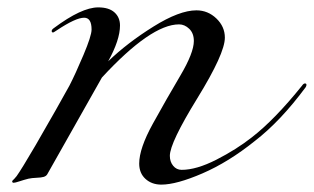

<svg xmlns="http://www.w3.org/2000/svg" viewBox="-20 -480 850 520"><path d="M305 -411Q305 -372 273 -314Q325 -364 395.5 -408Q466 -452 512 -452Q543 -452 566 -430Q589 -408 589 -378Q589 -335 514.5 -214Q440 -93 440 -58Q440 -42 449 -31Q458 -20 472 -20Q512 -20 566 -47.5Q620 -75 662 -108Q724 -156 798 -248Q802 -254 806 -254Q810 -254 810 -250Q810 -248 808 -244Q740 -152 670 -98Q599 -41 528.5 -10.5Q458 20 417 20Q391 20 374 4.5Q357 -11 357 -37Q357 -78 394 -145Q431 -212 468 -274.5Q505 -337 505 -369Q505 -390 492.5 -402Q480 -414 465 -414Q389 -414 256 -270L108 -8Q105 -3 98.5 -1Q92 1 79 1.5Q66 2 57 4Q45 7 33 11Q21 15 17 15Q13 15 13 11Q13 10 14.5 8.5Q16 7 19 4Q22 1 25 -3Q38 -21 76 -86Q139 -195 168 -248Q184 -279 206 -331Q228 -383 228 -400Q228 -432 208 -432Q185 -432 134 -398Q125 -392 124 -392Q120 -392 120 -396Q120 -400 126 -404Q201 -460 246 -460Q275 -460 290 -446.5Q305 -433 305 -411Z"/></svg>

Font: Miama Nueva
Style: Medium
Weight: 400
Italic angle: -28°
Version: Version 1.0